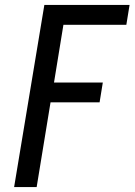

<svg xmlns="http://www.w3.org/2000/svg" viewBox="-20 -755 543 775"><path d="M37 0 159 -735H503L490 -655H236L198 -422H395L382 -342H184L128 0Z"/></svg>

Font: Iosevka SS04 Medium Oblique
Style: Regular
Weight: 500
Italic angle: -9°
Monospace: yes
Designer: Belleve Invis
Foundry: Belleve Invis
Version: Version 19.0.0; ttfautohint (v1.8.4)